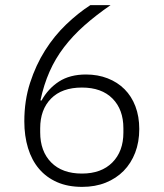

<svg xmlns="http://www.w3.org/2000/svg" viewBox="-20 -718 640 750"><path d="M301 12Q245 12 203 -6.5Q161 -25 132.5 -58.5Q104 -92 89.5 -139.5Q75 -187 75 -244Q75 -325 97.5 -394.5Q120 -464 156 -521Q192 -578 238.5 -622.5Q285 -667 333 -698H412Q354 -658 309 -618Q264 -578 230 -533.5Q196 -489 173.5 -438Q151 -387 138 -326L142 -325Q168 -372 210.5 -399.5Q253 -427 316 -427Q362 -427 400.5 -412Q439 -397 466.5 -369.5Q494 -342 509 -302.5Q524 -263 524 -214Q524 -163 508 -121.5Q492 -80 463 -50.5Q434 -21 393 -4.5Q352 12 301 12ZM300 -40Q376 -40 419 -83.5Q462 -127 462 -200V-217Q462 -290 419.5 -333Q377 -376 300 -376Q222 -376 179.5 -333Q137 -290 137 -217V-201Q137 -127 180 -83.5Q223 -40 300 -40Z"/></svg>

Font: IBM Plex Sans Thai Light
Style: Regular
Weight: 300
Designer: Mike Abbink, Paul van der Laan, Pieter van Rosmalen, Ben Mitchell, Mark Frömberg
Foundry: Bold Monday
Version: Version 1.2